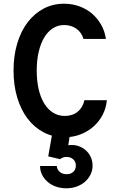

<svg xmlns="http://www.w3.org/2000/svg" viewBox="-20 -730 640 1035"><path d="M435 -190Q427 -151 399 -128Q371 -105 329 -105Q295 -105 267 -122Q239 -139 219 -171.2Q199.1 -203.3 188.5 -248.5Q178 -293.7 178 -349.8Q178 -406 188.7 -451.1Q199.4 -496.1 218.5 -528Q237.6 -559.9 264.9 -577.5Q292.1 -595 326 -595Q364 -595 392 -575Q420 -555 430 -520H551Q545 -562 525 -597Q505 -632 475.5 -657Q446 -682 407.5 -696Q368.9 -710 325 -710Q265.1 -710 215.1 -683.5Q165 -657 128.9 -609.6Q92.8 -562.2 72.9 -495.9Q53 -429.6 53 -349.8Q53 -270 72.9 -204Q92.7 -138 128.8 -90.5Q164.9 -43 215.6 -16.5Q266.3 10 327 10Q373 10 412.5 -5Q452 -20 482.5 -46.5Q513 -73 532.5 -109.5Q552 -146 556 -190ZM286 165H196Q196 191 207 212.5Q218 234 237 250.5Q256 267 282 276Q308 285 338 285Q368 285 394 275.5Q420 266 438.5 249.5Q457 233 468 211Q479 189 479 163Q479 137 468.5 115Q458 93 440 78Q422 63 398.5 56Q375 49 348 53L362 -35H266L240 113L304 128Q311 122 319.5 119Q328 116 339 116Q361 116 375 129Q389 142 389 163Q389 183 375.5 196Q362 209 339 209Q317 209 302.5 197Q288 185 286 165Z"/></svg>

Font: CommitMonoV142 ExtLt
Style: Regular
Weight: 200
Monospace: yes
Designer: Eigil Nikolajsen
Foundry: Eigil Nikolajsen
Version: Version 1.142